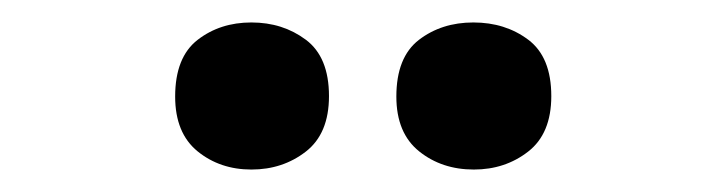

<svg xmlns="http://www.w3.org/2000/svg" viewBox="-20 -772 647 171"><path d="M136 -686Q136 -721 156 -736.5Q176 -752 203.9 -752Q231.8 -752 252.4 -736.6Q273 -721.2 273 -686.4Q273 -653 252.4 -637Q231.8 -621 203.9 -621Q176 -621 156 -637.2Q136 -653.5 136 -686ZM333 -686Q333 -721 353.1 -736.5Q373.3 -752 401.6 -752Q430 -752 450.5 -736.6Q471 -721.2 471 -686.4Q471 -653 450.4 -637Q429.9 -621 402 -621Q373.5 -621 353.3 -637.2Q333 -653.5 333 -686Z"/></svg>

Font: Noto Sans Malayalam
Style: Regular
Weight: 400
Designer: Jelle Bosma - Monotype Design Team
Foundry: Monotype Imaging Inc.
Version: Version 2.103